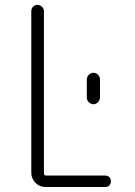

<svg xmlns="http://www.w3.org/2000/svg" viewBox="-20 -750 540 770"><path d="M328.1 -430.7Q328.1 -441.4 335.9 -449.7Q343.8 -458 355.5 -458Q365.2 -458 373 -450.2Q380.9 -442.4 380.9 -430.7V-359.4Q380.9 -348.6 373 -340.3Q365.2 -332 355.5 -332Q344.7 -332 336.4 -339.8Q328.1 -347.7 328.1 -359.4ZM162.1 0Q138.7 0 122.1 -17.1Q105.5 -34.2 105.5 -56.6V-705.1Q105.5 -715.8 112.8 -723.1Q120.1 -730.5 129.9 -730.5Q140.6 -730.5 148.4 -722.7Q156.2 -714.8 156.2 -705.1V-54.7Q156.2 -45.9 164.1 -45.9H402.3Q412.1 -45.9 418.5 -39.6Q424.8 -33.2 424.8 -22.9Q424.8 -12.7 418.5 -6.3Q412.1 0 402.3 0Z"/></svg>

Font: Rounded-X Mgen+ 1m light
Style: Regular
Weight: 200
Designer: [Source Han Sans]
Ryoko NISHIZUKA  (kana & ideographs); Paul D. Hunt (Latin, Greek & Cyrillic); Wenlong ZHANG  (bopomofo
Version: Version 1.059.20150602